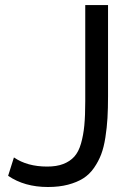

<svg xmlns="http://www.w3.org/2000/svg" viewBox="-20 -730 525 761"><path d="M35.2 -106Q87.9 -69.8 167 -69.8Q204.6 -69.8 231 -80.1Q257.3 -90.3 274.4 -109.1Q291.5 -127.9 301 -160.9Q310.5 -193.8 314.2 -232.9Q317.9 -272 317.9 -329.1V-710H408.2V-349.1Q408.2 -299.8 406 -262.2Q403.8 -224.6 397.7 -185.3Q391.6 -146 380.9 -117.9Q370.1 -89.8 352.3 -64.2Q334.5 -38.6 309.6 -22.9Q284.7 -7.3 249.5 2Q214.4 11.2 169.9 11.2Q77.1 11.2 12.2 -33.2Z"/></svg>

Font: Rawline Medium
Style: Regular
Weight: 500
Designer: Matt McInerney, Pablo Impallari, Rodrigo Fuenzalida
Foundry: Matt McInerney, Pablo Impallari, Rodrigo Fuenzalida
Version: Version 4.020;PS 004.020;hotconv 1.0.88;makeotf.lib2.5.64775